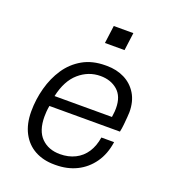

<svg xmlns="http://www.w3.org/2000/svg" viewBox="-132 -811 823 921"><g transform="rotate(20 279.5 -351.0)"><path d="M250 10Q193 10 150 -13.5Q107 -37 83 -82.5Q59 -128 59 -192Q59 -253 75 -312Q91 -371 122.5 -418Q154 -465 203 -493Q252 -521 319 -521H326Q376 -521 416 -501Q456 -481 479.5 -442.5Q503 -404 503 -349Q503 -341 501.5 -323Q500 -305 498 -284Q496 -263 492 -246H132Q129 -229 128 -215.5Q127 -202 127 -191Q127 -118 163 -82Q199 -46 258 -46Q301 -46 335 -63Q369 -80 390 -112Q411 -144 418 -189H483Q474 -126 442.5 -81.5Q411 -37 363.5 -13.5Q316 10 256 10ZM139 -299H432Q435 -319 435.5 -328.5Q436 -338 436 -345Q436 -405 401.5 -435Q367 -465 314 -465Q253 -465 205 -423.5Q157 -382 139 -299ZM279 -621 291 -712H391L379 -621Z"/></g></svg>

Font: Chivo Medium ExtraLight
Style: Italic
Weight: 250
Italic angle: -8.05°
Version: Version 2.002